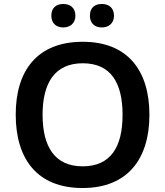

<svg xmlns="http://www.w3.org/2000/svg" viewBox="-20 -935 830 965"><path d="M238 -856C238 -816 265 -797 298 -797C330 -797 359 -816 359 -856C359 -898 330 -915 298 -915C265 -915 238 -898 238 -856ZM432 -856C432 -816 458 -797 492 -797C524 -797 553 -816 553 -856C553 -898 524 -915 492 -915C458 -915 432 -898 432 -856ZM731 -358C731 -580 622 -725 396 -725C166 -725 59 -579 59 -359C59 -137 166 10 395 10C622 10 731 -137 731 -358ZM194 -358C194 -519 256 -617 396 -617C537 -617 596 -519 596 -358C596 -197 537 -99 395 -99C256 -99 194 -197 194 -358Z"/></svg>

Font: Noto Sans Bengali UI SemiBold
Style: Regular
Weight: 600
Designer: Jelle Bosma - Monotype Design Team
Foundry: Monotype Imaging Inc.
Version: Version 2.003